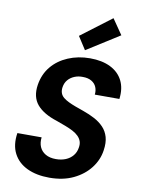

<svg xmlns="http://www.w3.org/2000/svg" viewBox="-103 -1034 819 1115"><g transform="rotate(10 306.0 -476.5)"><path d="M267 12Q191 12 136 -14Q81 -40 55 -90Q29 -140 40 -211H183Q179 -179 189.5 -154.5Q200 -130 224.5 -115.5Q249 -101 286 -101Q318 -101 343.5 -111.5Q369 -122 385.5 -142Q402 -162 406 -189Q410 -210 404.5 -226.5Q399 -243 385.5 -256.5Q372 -270 352 -280.5Q332 -291 307 -300.5Q282 -310 254 -320Q172 -346 134.5 -390.5Q97 -435 108 -507Q118 -571 155.5 -616.5Q193 -662 252 -687Q311 -712 381 -712Q452 -712 501.5 -687.5Q551 -663 574 -617.5Q597 -572 589 -509H444Q447 -533 438.5 -553.5Q430 -574 409.5 -586Q389 -598 359 -598Q332 -599 309 -589.5Q286 -580 271 -562.5Q256 -545 252 -519Q249 -499 254.5 -484Q260 -469 273 -458.5Q286 -448 304.5 -439Q323 -430 346 -421.5Q369 -413 395 -404Q432 -391 463 -374.5Q494 -358 516.5 -334.5Q539 -311 548.5 -278Q558 -245 551 -199Q543 -142 506 -94Q469 -46 408.5 -17Q348 12 267 12ZM343 -753 294 -829 474 -965 536 -875Z"/></g></svg>

Font: DM Sans 10pt
Style: Bold Italic
Weight: 700
Italic angle: -10°
Version: Version 4.004;gftools[0.9.30]